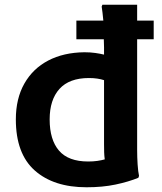

<svg xmlns="http://www.w3.org/2000/svg" viewBox="-20 -780 684 812"><path d="M346 12Q207 12 127 -59Q47 -130 47 -275Q47 -363 83 -426.5Q119 -490 184 -524Q249 -558 337 -559Q362 -559 383 -556Q404 -553 420 -549V-580Q420 -596 419 -614H303V-693H417Q415 -711 413.5 -726.5Q412 -742 410 -752L413 -760H560V-693H630V-614H560V-197Q560 -177 560 -146Q560 -115 562 -84.5Q564 -54 568 -36L565 -28Q523 -11 468.5 0.5Q414 12 346 12ZM190 -275Q190 -189 229.5 -143Q269 -97 353 -97Q374 -97 391.5 -99.5Q409 -102 423 -106Q421 -120 420.5 -136Q420 -152 420 -170V-441Q408 -445 392 -447.5Q376 -450 356 -450Q273 -450 231.5 -404Q190 -358 190 -275Z"/></svg>

Font: Kufam SemiBold
Style: Regular
Weight: 600
Designer: Wael Morcos, Artur Schmal
Foundry: Original Type
Version: Version 1.300; ttfautohint (v1.8.3)